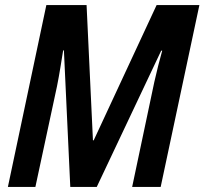

<svg xmlns="http://www.w3.org/2000/svg" viewBox="-20 -734 803 754"><path d="M11 0 162 -714H320L345 -183H348L595 -714H763L611 0H499L586 -412Q593 -443 601 -475Q609 -507 617 -535H613L360 0H256L231 -536H228Q223 -505 217 -468Q211 -431 204 -396L119 0Z"/></svg>

Font: Noto Sans Condensed SemiBold
Style: Italic
Weight: 600
Width: 3
Italic angle: -12°
Designer: Monotype Design Team
Foundry: Monotype Imaging Inc.
Version: Version 2.013; ttfautohint (v1.8.4.7-5d5b)